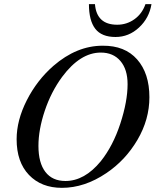

<svg xmlns="http://www.w3.org/2000/svg" viewBox="-20 -886 762 924"><path d="M680 -866H709Q698 -799 649 -753.5Q600 -708 536 -708Q469 -708 438.5 -747.5Q408 -787 408 -866H437Q445 -767 544 -767Q590 -767 627 -793.5Q664 -820 680 -866ZM699 -418Q699 -311 641.5 -213Q584 -115 492 -53Q387 18 278 18Q179 18 119.5 -44Q60 -106 60 -216Q60 -307 109 -403.5Q158 -500 237 -569Q349 -666 474 -666Q581 -667 640 -600Q699 -533 699 -418ZM594 -481Q594 -552 559.5 -592.5Q525 -633 465 -633Q366 -633 279 -516Q226 -444 195.5 -353Q165 -262 165 -184Q165 -102 198.5 -58.5Q232 -15 295 -15Q387 -15 465 -110Q524 -184 559 -291Q594 -398 594 -481Z"/></svg>

Font: STIX MathJax Latin
Style: Italic
Weight: 400
Italic angle: -16.33°
Designer: MicroPress Inc., with final additions and corrections provided by Coen Hoffman, Elsevier (retired)
Version: Version 1.1.1